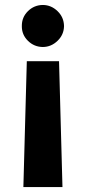

<svg xmlns="http://www.w3.org/2000/svg" viewBox="-20 -573 347 777"><path d="M74.6 184 88.5 -325.4H218.9L232.8 184ZM153.5 -552.9Q187.5 -552.6 213 -527.8Q238.6 -503 239.1 -467.4Q238.6 -432.7 213 -407.9Q187.5 -383.1 153.5 -382.8Q118.1 -383.1 93 -407.9Q67.9 -432.7 68.4 -467.4Q67.9 -503 93 -527.8Q118.1 -552.6 153.5 -552.9Z"/></svg>

Font: Inter Tight
Style: Regular
Weight: 400
Designer: Rasmus Andersson
Foundry: rsms
Version: Version 3.002